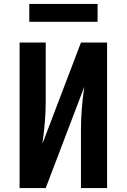

<svg xmlns="http://www.w3.org/2000/svg" viewBox="-20 -950 640 970"><path d="M79 0V-735H211V-441Q211 -386 206.5 -331.5Q202 -277 194 -223L389 -735H521V0H389V-294Q389 -349 393.5 -403.5Q398 -458 406 -512L211 0ZM128 -840V-930H473V-840Z"/></svg>

Font: Iosevka Extrabold Extended
Style: Regular
Weight: 800
Width: 7
Monospace: yes
Designer: Belleve Invis
Foundry: Belleve Invis
Version: Version 32.5.0; ttfautohint (v1.8.4)